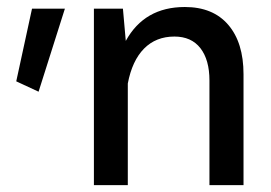

<svg xmlns="http://www.w3.org/2000/svg" viewBox="-20 -539 790 559"><path d="M73.2 -513.7H168.9L92.3 -272L27.3 -302.2ZM352.1 0H253.4V-513.7H337.9L346.2 -419.9Q400.4 -518.6 518.1 -518.6Q600.1 -518.6 644.5 -466.8Q689 -415 689 -322.8V0H589.8V-304.7Q589.8 -364.7 563.5 -398.7Q537.1 -432.6 487.8 -432.6Q434.1 -432.6 399.4 -397.5Q364.7 -362.3 352.1 -295.9Z"/></svg>

Font: Estedad-FD Medium
Style: Regular
Weight: 500
Designer: Amin Abedi
Version: Version 7.3